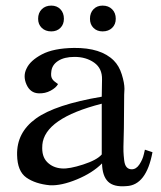

<svg xmlns="http://www.w3.org/2000/svg" viewBox="-20 -653 576 685"><path d="M524 -110Q502 8 431 11Q386 15 365.5 -5Q345 -25 344 -70Q310 -36 254.5 -13Q199 10 158 8Q106 3 74 -19.5Q42 -42 41 -100Q39 -180 108 -230Q177 -280 343 -308L344 -369Q345 -409 316 -429.5Q287 -450 246 -450Q209 -450 187 -435.5Q165 -421 163 -397Q161 -382 165 -374Q169 -366 177 -360.5Q185 -355 187 -353Q180 -340 160.5 -329.5Q141 -319 118 -320Q88 -321 74.5 -351.5Q61 -382 75 -409Q88 -437 129.5 -459Q171 -481 244 -482Q340 -483 386 -437Q405 -418 414.5 -387.5Q424 -357 424 -336L423 -315L422 -196Q422 -183 421 -154Q420 -125 420.5 -112Q421 -99 423 -81.5Q425 -64 432 -56.5Q439 -49 450 -49Q466 -49 477.5 -66.5Q489 -84 493 -102L497 -119ZM343 -283Q139 -231 131 -136V-134Q128 -95 148.5 -74.5Q169 -54 201 -52Q227 -50 276.5 -66Q326 -82 343 -102ZM393 -586Q393 -566 380 -553.5Q367 -541 346 -541Q326 -541 313.5 -553.5Q301 -566 301 -586Q301 -607 313.5 -620Q326 -633 346 -633Q367 -633 380 -620Q393 -607 393 -586ZM208 -586Q208 -566 195.5 -553.5Q183 -541 163 -541Q142 -541 129 -553.5Q116 -566 116 -586Q116 -607 129 -620Q142 -633 163 -633Q183 -633 195.5 -620Q208 -607 208 -586Z"/></svg>

Font: GFS Artemisia
Style: Regular
Weight: 400
Designer: Takis Katsoulidis and George D. Matthiopoulos
Foundry: Takis Katsoulidis and George D. Matthiopoulos
Version: Version 1.0